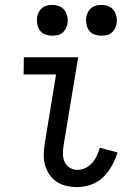

<svg xmlns="http://www.w3.org/2000/svg" viewBox="-20 -753 540 781"><path d="M295 8Q272 8 250 3Q228 -2 210 -14Q192 -26 180 -44.5Q168 -63 162.5 -84.5Q157 -106 158 -129Q159 -152 163 -175L208 -450H76L77 -520H298L239 -164Q236 -146 236 -128.5Q236 -111 242.5 -95.5Q249 -80 263.5 -71Q278 -62 295 -62Q312 -62 327.5 -69.5Q343 -77 355 -90.5Q367 -104 374 -120Q381 -136 386 -152L458 -133Q450 -106 435.5 -79.5Q421 -53 400 -32.5Q379 -12 350.5 -2Q322 8 295 8ZM392 -608Q377 -608 363.5 -613Q350 -618 342 -629.5Q334 -641 331.5 -655.5Q329 -670 331 -685Q333 -695 338.5 -705Q344 -715 352.5 -721.5Q361 -728 371.5 -730.5Q382 -733 393 -733Q408 -733 421.5 -727.5Q435 -722 443 -710.5Q451 -699 454 -684.5Q457 -670 454 -655Q452 -645 446.5 -635Q441 -625 432.5 -618.5Q424 -612 413.5 -610Q403 -608 392 -608ZM192 -608Q177 -608 163.5 -613Q150 -618 142 -629.5Q134 -641 131.5 -655.5Q129 -670 131 -685Q133 -695 138.5 -705Q144 -715 152.5 -721.5Q161 -728 171.5 -730.5Q182 -733 193 -733Q208 -733 221.5 -727.5Q235 -722 243 -710.5Q251 -699 254 -684.5Q257 -670 254 -655Q252 -645 246.5 -635Q241 -625 232.5 -618.5Q224 -612 213.5 -610Q203 -608 192 -608Z"/></svg>

Font: Iosevka Web
Style: Italic
Weight: 400
Italic angle: -9°
Monospace: yes
Designer: Belleve Invis
Foundry: Belleve Invis
Version: Version 28.0.3; ttfautohint (v1.8.3)